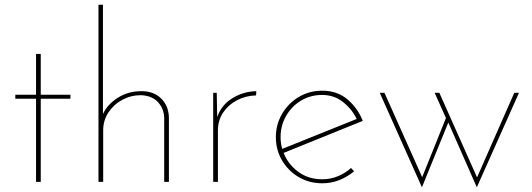

<svg xmlns="http://www.w3.org/2000/svg" viewBox="-20 -772 2257 815"><path d="M133 -543H153V-370H279V-353H153V0H133V-353H45V-370H133Z M398 0V-752H417V-288Q436 -329 480 -357Q524 -385 580 -385Q633 -385 664.5 -353.5Q696 -322 697 -273V0H677V-271Q676 -311 650.5 -338.5Q625 -366 578 -368Q536 -368 499.5 -348.5Q463 -329 440.5 -295Q418 -261 418 -219V0Z M900 -378 902 -275Q920 -327 967 -355.5Q1014 -384 1068 -385L1067 -367Q1023 -366 986 -346.5Q949 -327 927 -294Q905 -261 905 -218V0H885V-378Z M1348 6Q1293 6 1248.5 -20Q1204 -46 1177.5 -90.5Q1151 -135 1151 -190Q1151 -244 1177.5 -289Q1204 -334 1248.5 -360.5Q1293 -387 1348 -387Q1411 -387 1454.5 -350.5Q1498 -314 1520 -259L1184 -123Q1202 -76 1245 -43.5Q1288 -11 1348 -11Q1383 -11 1414.5 -24Q1446 -37 1470 -59L1483 -45Q1456 -22 1421.5 -8Q1387 6 1348 6ZM1171 -190Q1171 -164 1178 -140L1494 -267Q1474 -309 1436 -339Q1398 -369 1347 -369Q1298 -369 1258 -345Q1218 -321 1194.5 -280Q1171 -239 1171 -190Z M1845 -378 2005 -19 2163 -378H2183L2004 23L1883 -252L1771 23L1592 -378H1612L1772 -20L1873 -271L1825 -378Z"/></svg>

Font: Synthetic Thin
Style: Regular
Weight: 100
Designer: Santiago Orozco
Foundry: Typemade
Version: Version 2.000; ttfautohint (v1.8.4.7-5d5b)